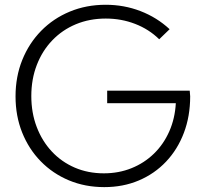

<svg xmlns="http://www.w3.org/2000/svg" viewBox="-20 -767 859 802"><path d="M645 -603Q602.1 -645 544.4 -667.2Q486.8 -689.5 421.9 -689.5Q354 -689.5 297.1 -665.8Q240.2 -642.1 198.5 -598.6Q156.7 -555.2 133.8 -495.8Q110.8 -436.5 110.8 -365.7Q110.8 -295.9 133.3 -236.8Q155.8 -177.7 196.3 -134.3Q236.8 -90.8 292.2 -66.9Q347.7 -43 413.6 -43Q476.1 -43 529.3 -64.5Q582.5 -85.9 622.8 -125Q663.1 -164.1 687 -218Q710.9 -272 714.4 -335.9H427.7V-388.2H772.5L774.4 -364.7Q774.4 -281.2 748 -211.9Q721.7 -142.6 673.6 -91.8Q625.5 -41 559.8 -13.2Q494.1 14.6 415.5 14.6Q335.4 14.6 267.8 -13.7Q200.2 -42 150.1 -93.3Q100.1 -144.5 72.5 -213.6Q44.9 -282.7 44.9 -364.3Q44.9 -446.8 73 -516.6Q101.1 -586.4 151.9 -638.2Q202.6 -689.9 271.5 -718.5Q340.3 -747.1 421.4 -747.1Q498 -747.1 566.7 -720.7Q635.3 -694.3 688.5 -645Z"/></svg>

Font: Kumbh Sans Light
Style: Regular
Weight: 300
Version: Version 1.004